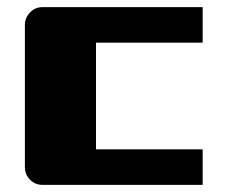

<svg xmlns="http://www.w3.org/2000/svg" viewBox="-20 -520 640 540"><path d="M550 -500V-400H250V-100H550V0H100Q79 0 64.5 -14.5Q50 -29 50 -50V-450Q50 -470 64.5 -485Q79 -500 100 -500Z"/></svg>

Font: Tokeely Brookings
Style: Regular
Weight: 400
Designer: Peter Wiegel
Foundry: Peter Wiegel
Version: Version 2.001